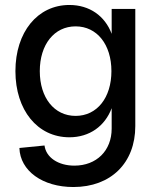

<svg xmlns="http://www.w3.org/2000/svg" viewBox="-20 -536 639 772"><path d="M275 216C426 216 524 119 524 -29V-500H429V-400C402 -472 340 -516 259 -516C131 -516 42 -407 42 -250C42 -93 131 16 259 16C340 16 402 -29 429 -101V-19C429 70 368 130 279 130C214 130 165 97 159 49L58 59C61 151 151 216 275 216ZM284 -70C198 -70 140 -143 140 -250C140 -357 198 -430 284 -430C370 -430 428 -357 428 -250C428 -143 370 -70 284 -70Z"/></svg>

Font: Uncut Sans Medium
Style: Regular
Weight: 500
Designer: Kasper Nordkvist
Foundry: UNCUT.wtf
Version: Version 1.304;Glyphs 3.2 (3246)